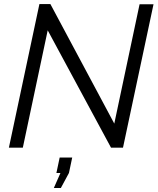

<svg xmlns="http://www.w3.org/2000/svg" viewBox="-20 -730 780 949"><path d="M174.8 -710H229L544.9 -119.1L669.9 -709H738.8L587.9 0H528.8L215.8 -580.1L92.8 0H23.9ZM246.1 199.2 278.8 125H258.8L274.9 48.8H336.9L320.8 125L280.8 199.2Z"/></svg>

Font: Rawline
Style: Italic
Weight: 400
Italic angle: -12°
Designer: Matt McInerney, Pablo Impallari, Rodrigo Fuenzalida
Foundry: Matt McInerney, Pablo Impallari, Rodrigo Fuenzalida
Version: Version 4.020;PS 004.020;hotconv 1.0.88;makeotf.lib2.5.64775